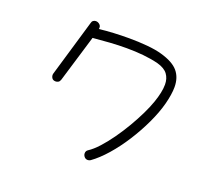

<svg xmlns="http://www.w3.org/2000/svg" viewBox="-130 -835 1260 1133"><g transform="rotate(20 500.0 -268.5)"><path d="M540 120Q532 125 523 125Q508 125 499 112Q493 104 493 94Q493 78 506 70Q534 52 566 17Q598 -18 630 -63Q662 -108 690.5 -156.5Q719 -205 741.5 -251.5Q764 -298 777 -336Q788 -368 794 -396.5Q800 -425 800 -449Q800 -487 780.5 -513.5Q761 -540 714 -553Q670 -564 619.5 -569Q569 -574 515 -574Q463 -574 410 -570.5Q357 -567 304 -562L215 -267Q211 -255 203 -250.5Q195 -246 187 -246Q169 -246 162 -258.5Q155 -271 158 -284L263 -640Q265 -651 272.5 -656.5Q280 -662 289 -662Q303 -662 314 -651.5Q325 -641 321 -624Q363 -629 411 -631.5Q459 -634 508 -634Q567 -634 622 -629Q677 -624 715 -613Q793 -591 825.5 -552.5Q858 -514 858 -454Q858 -409 841 -344Q825 -284 793 -216Q761 -148 719.5 -83Q678 -18 631.5 35Q585 88 540 120Z"/></g></svg>

Font: Hachi Maru Pop
Style: Regular
Weight: 400
Designer: Nontynet
Foundry: Nontynet
Version: Version 1.300